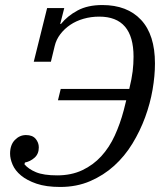

<svg xmlns="http://www.w3.org/2000/svg" viewBox="-20 -730 649 762"><path d="M219 12Q163 12 125 -1Q87 -14 63.5 -33.5Q40 -53 30 -76.5Q20 -100 20 -120Q20 -155 39 -174.5Q58 -194 83 -194Q109 -194 121.5 -179Q134 -164 134 -145Q134 -119 117 -104Q100 -89 79 -85L77 -78Q93 -59 123 -46.5Q153 -34 207 -34Q263 -34 306.5 -54.5Q350 -75 382 -110Q414 -145 435.5 -192Q457 -239 471 -292L481 -332H210L221 -377H493Q503 -418 506.5 -447Q510 -476 510 -505Q510 -664 374 -664Q341 -664 311.5 -655.5Q282 -647 259 -631.5Q236 -616 219.5 -594.5Q203 -573 197 -547L182 -485H114L167 -698H235L219 -635H222Q248 -667 288 -688.5Q328 -710 386 -710Q485 -710 540 -651Q595 -592 595 -478Q595 -429 585.5 -374Q576 -319 556 -264.5Q536 -210 505.5 -160Q475 -110 433 -72Q391 -34 337.5 -11Q284 12 219 12Z"/></svg>

Font: IBM Plex Serif
Style: Italic
Weight: 400
Italic angle: -14°
Designer: Mike Abbink, Paul van der Laan, Pieter van Rosmalen
Foundry: Bold Monday
Version: Version 3.001